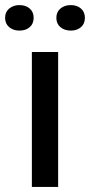

<svg xmlns="http://www.w3.org/2000/svg" viewBox="-53 -733 353 753"><path d="M72 0V-529H175V0ZM225 -613Q200 -613 184 -626.5Q168 -640 168 -663Q168 -686 184 -699.5Q200 -713 225 -713Q249 -713 264.5 -699.5Q280 -686 280 -663Q280 -640 264.5 -626.5Q249 -613 225 -613ZM23 -613Q-1 -613 -17 -626.5Q-33 -640 -33 -663Q-33 -686 -17 -699.5Q-1 -713 23 -713Q48 -713 63.5 -699.5Q79 -686 79 -663Q79 -640 63.5 -626.5Q48 -613 23 -613Z"/></svg>

Font: Mona Sans ExtraLight Medium
Style: Regular
Weight: 500
Version: Version 2.000